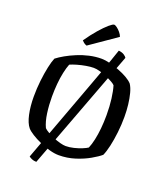

<svg xmlns="http://www.w3.org/2000/svg" viewBox="-184 -1093 1135 1312"><g transform="rotate(20 383.0 -436.5)"><path d="M237 95Q218 95 203.5 88.5Q189 82 182 76L400 -513Q421 -569 441.5 -626Q462 -683 479.5 -732Q497 -781 507 -812Q533 -809 547.5 -799Q562 -789 566 -781ZM365 0Q334 0 296.5 -10.5Q259 -21 223 -37Q187 -53 158.5 -71Q130 -89 117 -104Q93 -133 80.5 -190.5Q68 -248 68 -319Q68 -378 74.5 -435Q81 -492 91 -538.5Q101 -585 112 -610Q135 -628 168.5 -647Q202 -666 243 -683Q284 -700 328 -710Q372 -720 416 -720Q442 -720 476.5 -711.5Q511 -703 546.5 -689.5Q582 -676 610.5 -659.5Q639 -643 654 -626Q669 -603 678.5 -567Q688 -531 693 -488Q698 -445 698 -399Q698 -342 691.5 -285.5Q685 -229 674.5 -182.5Q664 -136 651 -107Q628 -87 583.5 -61.5Q539 -36 482.5 -18Q426 0 365 0ZM388 -75Q415 -75 446 -82.5Q477 -90 503.5 -101Q530 -112 541 -120Q553 -148 561.5 -187Q570 -226 574.5 -272.5Q579 -319 579 -369Q579 -433 572 -487Q565 -541 554 -577Q549 -584 530 -595Q511 -606 485.5 -617Q460 -628 433.5 -635.5Q407 -643 387 -643Q363 -643 331.5 -637.5Q300 -632 270.5 -623.5Q241 -615 221 -606Q210 -578 201.5 -538.5Q193 -499 189 -453.5Q185 -408 185 -361Q185 -300 193 -242Q201 -184 220 -144Q229 -134 250 -122Q271 -110 296.5 -99Q322 -88 347 -81.5Q372 -75 388 -75ZM288 -769Q275 -773 265.5 -781Q256 -789 252 -794Q288 -846 322 -885Q356 -924 381.5 -946Q407 -968 417 -968Q425 -968 438.5 -958Q452 -948 464.5 -933Q477 -918 482 -903Z"/></g></svg>

Font: Texturina Medium 12pt Medium
Style: Regular
Weight: 500
Version: Version 1.002